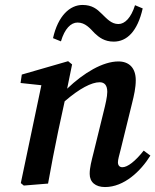

<svg xmlns="http://www.w3.org/2000/svg" viewBox="-20 -741 627 775"><path d="M174 0C187 -72 200 -141 215 -212L241 -332C301 -384 350 -409 382 -409C401 -409 413 -398 413 -370C413 -351 406 -321 398 -289L358 -126C349 -90 342 -65 342 -39C342 -6 365 14 404 14C481 14 548 -50 587 -113L560 -133C526 -90 495 -66 474 -66C463 -66 456 -73 456 -86C456 -96 461 -114 467 -137L513 -324C521 -356 528 -387 528 -417C528 -468 500 -493 458 -493C395 -493 318 -447 251 -383L271 -481L255 -494L68 -440L63 -406L147 -397L64 -2L76 8ZM194 -587 226 -574C241 -625 266 -650 293 -650C324 -650 343 -627 362 -607C380 -590 402 -573 439 -573C492 -573 535 -614 556 -707L525 -720C509 -669 484 -644 458 -644C429 -644 411 -666 390 -686C372 -704 352 -721 313 -721C262 -721 214 -677 194 -587Z"/></svg>

Font: Source Serif Pro Semibold
Style: Italic
Weight: 600
Italic angle: -12°
Designer: Frank Grießhammer
Foundry: Adobe Systems Incorporated
Version: Version 3.001;hotconv 1.0.111;makeotfexe 2.5.65597